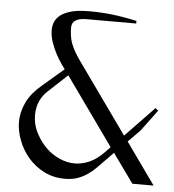

<svg xmlns="http://www.w3.org/2000/svg" viewBox="-51 -744 722 796"><g transform="rotate(5 310.0 -346.5)"><path d="M403.8 -82 374 -51.8Q359.4 -36.6 340.8 -24.4Q322.3 -11.7 299.8 -3.9Q277.8 3.9 247.1 3.9Q199.7 3.9 160.6 -16.1Q122.6 -35.6 95.2 -67.4Q67.9 -99.1 53.2 -138.2Q38.1 -178.2 38.1 -213.9Q38.1 -256.8 58.1 -297.9Q77.1 -336.9 120.1 -373L208 -448.2Q207.5 -449.2 205.1 -452.4Q202.6 -455.6 199.5 -460Q196.3 -464.4 192.9 -469.2Q179.7 -488.8 169.9 -506.8Q157.7 -530.3 148.9 -555.2Q140.1 -581.1 140.1 -605Q140.1 -625 147 -640.6Q154.3 -657.2 170.9 -669.4Q188.5 -682.1 216.3 -689.5Q245.1 -696.8 288.1 -696.8Q340.8 -696.8 386.2 -691.4Q435.1 -685.5 486.8 -673.8V-663.1H279.8Q248.5 -663.1 233.4 -652.3Q219.2 -642.6 219.2 -622.1Q219.2 -605.5 221.7 -588.4Q224.1 -571.8 229.5 -557.6Q235.8 -541 244.6 -525.4Q253.9 -508.8 268.1 -488.8L477.1 -195.8L597.2 -320.8L608.9 -311L543 -222.2L494.1 -172.9L617.2 0H528.8L441.9 -121.1ZM425.8 -143.1 225.1 -424.8 145 -350.1Q118.2 -325.2 108.4 -293.5Q99.1 -263.2 103 -230Q106.4 -198.2 123.5 -168Q141.1 -136.2 164.1 -114.3Q187.5 -91.3 219.2 -77.1Q250.5 -63 283.2 -63Q312.5 -63 343.3 -76.2Q373.5 -89.4 402.8 -119.1Z"/></g></svg>

Font: SimahzazaarabicW05-Light
Style: Regular
Weight: 300
Designer: Ahmed zaza
Foundry: Ahmed zaza
Version: Version 1.001